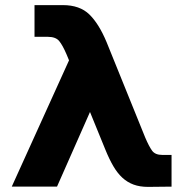

<svg xmlns="http://www.w3.org/2000/svg" viewBox="-20 -730 717 751"><path d="M559 1Q527 1 502.5 -8Q478 -17 458.5 -35Q439 -53 423 -80.5Q407 -108 392 -145L332 -292L203 0H26L250 -494L240 -518Q225 -553 211.5 -569.5Q198 -586 167 -586H115V-710H226Q292 -710 329.5 -673.5Q367 -637 397 -565L548 -192Q563 -157 575 -140.5Q587 -124 615 -124H651V0Z"/></svg>

Font: Geist ExtBd
Style: Regular
Weight: 400
Designer: Basement.studio, Andrés Briganti, Mateo Zaragoza
Foundry: Basement.studio, Vercel, Andrés Briganti, Guido Ferreyra, Mateo Zaragoza
Version: Version 1.401